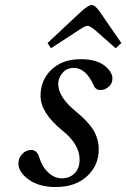

<svg xmlns="http://www.w3.org/2000/svg" viewBox="-20 -740 508 772"><path d="M171 -567 309 -696Q337 -720 349 -720Q361 -720 379 -696L468 -567L445 -546L360 -621Q341 -636 332 -636Q322 -636 300 -621L185 -546ZM54 -83Q54 -104 69 -120.5Q84 -137 106 -137Q129 -137 138 -107Q150 -68 175 -45.5Q200 -23 228 -23Q260 -23 280 -43Q300 -63 300 -98Q300 -160 231 -215Q143 -286 143 -355Q143 -418 187 -460Q231 -502 305 -502Q366 -502 399 -477Q432 -452 432 -424Q432 -403 416.5 -390.5Q401 -378 384 -378Q364 -378 356 -398Q325 -467 276 -467Q249 -467 231.5 -447Q214 -427 214 -402Q214 -350 285 -292Q335 -251 356 -216Q377 -181 377 -139Q377 -75 330 -31.5Q283 12 204 12Q137 12 95.5 -18Q54 -48 54 -83Z"/></svg>

Font: Lingua Franca
Style: Italic
Weight: 400
Italic angle: -13°
Version: Version 1.19